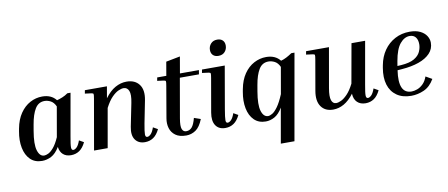

<svg xmlns="http://www.w3.org/2000/svg" viewBox="-78 -1056 3725 1595"><g transform="rotate(-10 1784.5 -258.5)"><path d="M447 5Q406 5 380.5 -17.5Q355 -40 350 -82Q318 -29 280 -9.5Q242 10 202 10Q141 10 103.5 -27Q66 -64 53.5 -127Q41 -190 55 -266L59 -288Q73 -363 108 -414Q143 -465 191.5 -491Q240 -517 294 -517Q371 -517 411 -465Q434 -471 458.5 -481Q483 -491 505 -507H532L469 -150Q456 -80 457 -57.5Q458 -35 473 -35Q487 -35 503 -51Q519 -67 532 -105L571 -83Q549 -37 518 -16Q487 5 447 5ZM175 -248Q156 -138 172.5 -84.5Q189 -31 227 -31Q241 -31 261.5 -40.5Q282 -50 306.5 -78.5Q331 -107 356 -163L400 -415Q384 -450 358.5 -463.5Q333 -477 307 -477Q255 -477 226.5 -430Q198 -383 184 -300Z M1195 -83Q1173 -37 1142 -16Q1111 5 1071 5Q1016 5 989 -33.5Q962 -72 976 -142L1015 -336Q1029 -405 1016 -436.5Q1003 -468 972 -468Q954 -468 928 -456.5Q902 -445 872.5 -415Q843 -385 814 -329L756 0H641L715 -423Q721 -457 719 -463.5Q717 -470 702 -472L648 -479L653 -507H839L822 -409Q863 -465 909.5 -491Q956 -517 1005 -517Q1076 -517 1111.5 -470Q1147 -423 1130 -337L1093 -150Q1080 -81 1080.5 -58Q1081 -35 1097 -35Q1111 -35 1127 -51Q1143 -67 1156 -105Z M1560 -104Q1535 -40 1498.5 -15Q1462 10 1418 10Q1361 10 1328 -14Q1295 -38 1283.5 -76.5Q1272 -115 1280 -160L1325 -423Q1331 -457 1329 -463.5Q1327 -470 1312 -472L1258 -479L1263 -507H1340L1360 -623L1479 -646L1455 -507H1615L1609 -472H1448L1390 -139Q1379 -75 1389 -50Q1399 -25 1424 -25Q1453 -25 1472 -47Q1491 -69 1505 -123Z M1796 -595Q1767 -595 1750.5 -611Q1734 -627 1734 -655Q1734 -686 1754 -708Q1774 -730 1808 -730Q1837 -730 1853.5 -714Q1870 -698 1870 -670Q1870 -639 1850.5 -617Q1831 -595 1796 -595ZM1636 -479 1641 -507H1833L1771 -150Q1759 -80 1759.5 -57.5Q1760 -35 1775 -35Q1789 -35 1805 -51Q1821 -67 1834 -105L1873 -83Q1851 -37 1820 -16Q1789 5 1749 5Q1694 5 1668 -33.5Q1642 -72 1654 -142L1703 -423Q1709 -457 1707 -463.5Q1705 -470 1690 -472Z M2422 -512 2294 213H2179L2231 -82Q2200 -30 2163.5 -10Q2127 10 2089 10Q2029 10 1991.5 -27Q1954 -64 1941.5 -127Q1929 -190 1943 -266L1947 -288Q1961 -363 1996 -414Q2031 -465 2080 -491Q2129 -517 2183 -517Q2260 -517 2301 -465Q2324 -471 2348 -483.5Q2372 -496 2395 -512ZM2063 -248Q2044 -138 2060.5 -84.5Q2077 -31 2116 -31Q2130 -31 2151 -43Q2172 -55 2197.5 -90Q2223 -125 2251 -192L2290 -415Q2274 -450 2248 -463.5Q2222 -477 2196 -477Q2143 -477 2114.5 -430Q2086 -383 2072 -300Z M2932 5Q2888 5 2861.5 -20.5Q2835 -46 2833 -93Q2793 -40 2749 -15Q2705 10 2658 10Q2590 10 2556.5 -37.5Q2523 -85 2538 -170L2582 -423Q2588 -457 2586 -463.5Q2584 -470 2568 -472L2514 -479L2519 -507H2712L2653 -171Q2641 -102 2652 -70.5Q2663 -39 2691 -39Q2709 -39 2733.5 -50.5Q2758 -62 2786.5 -91.5Q2815 -121 2843 -176L2902 -507H3017L2954 -150Q2941 -80 2942 -57.5Q2943 -35 2958 -35Q2972 -35 2988 -51Q3004 -67 3017 -105L3056 -83Q3034 -37 3003 -16Q2972 5 2932 5Z M3512 -98Q3477 -37 3424 -13.5Q3371 10 3316 10Q3243 10 3194.5 -24Q3146 -58 3127.5 -118.5Q3109 -179 3123 -260L3127 -282Q3140 -352 3176.5 -404.5Q3213 -457 3269 -487Q3325 -517 3394 -517Q3446 -517 3481 -500Q3516 -483 3534 -455.5Q3552 -428 3552 -397Q3552 -345 3517 -308Q3482 -271 3420.5 -249.5Q3359 -228 3278 -222L3240 -219Q3211 -25 3325 -25Q3347 -25 3373 -34.5Q3399 -44 3422.5 -67Q3446 -90 3459 -128ZM3252 -295 3245 -254 3277 -256Q3349 -261 3387.5 -283.5Q3426 -306 3440.5 -338Q3455 -370 3455 -401Q3455 -439 3437.5 -460.5Q3420 -482 3388 -482Q3343 -482 3306 -437.5Q3269 -393 3252 -295Z"/></g></svg>

Font: Inria Serif
Style: Bold Italic
Weight: 700
Italic angle: -10°
Designer: Black Foundry Team
Foundry: Black Foundry
Version: Version 1.000; ttfautohint (v1.8.3)